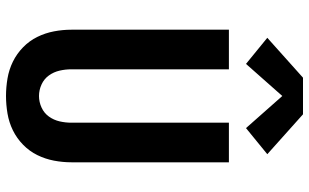

<svg xmlns="http://www.w3.org/2000/svg" viewBox="-215 -807 1030 640"><g transform="rotate(90 300.0 -487.0)"><path d="M300 8Q271 8 241.5 3Q212 -2 185.5 -15Q159 -28 137.5 -49Q116 -70 103 -96.5Q90 -123 84.5 -152Q79 -181 79 -210V-735H211V-210Q211 -190 215.5 -170.5Q220 -151 231.5 -135Q243 -119 261.5 -110.5Q280 -102 300 -102Q320 -102 338.5 -110.5Q357 -119 368.5 -135Q380 -151 384.5 -170.5Q389 -190 389 -210V-735H521V-210Q521 -181 515.5 -152Q510 -123 497 -96.5Q484 -70 462.5 -49Q441 -28 414.5 -15Q388 -2 358.5 3Q329 8 300 8ZM407 -792 300 -913 193 -792 106 -863 239 -982H361L494 -863Z"/></g></svg>

Font: Iosevka Custom XBdEx
Style: Regular
Weight: 800
Width: 7
Monospace: yes
Designer: Belleve Invis
Foundry: Belleve Invis
Version: Version 11.2.4; ttfautohint (v1.8.4)